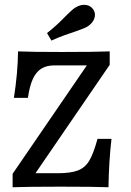

<svg xmlns="http://www.w3.org/2000/svg" viewBox="-20 -787 550 807"><path d="M33 -56.5 345 -512.1H207.7Q175.2 -512.1 153.2 -498.1Q131.2 -484.1 117.7 -454.3Q104.2 -424.6 97.3 -375.6H38.4Q54.9 -480.3 55.8 -571Q110.7 -568.5 240.3 -568.5Q380.6 -568.5 441.1 -571V-514.5L129.1 -58.9H222.3Q277.8 -58.9 308 -70.8Q338.1 -82.6 355.8 -112.6Q373.4 -142.6 389.8 -203.4H448.6Q437.5 -106.8 436 0Q376.3 -2.4 234.9 -2.4Q95.2 -2.4 33 0ZM299.1 -655.5Q313.7 -661 326.7 -665.8Q339.8 -670.6 346.6 -674.8Q369 -688.9 376.3 -708.7Q383.5 -728.5 373.2 -745.5Q361.9 -763.6 340.7 -766.3Q319.5 -769 297.4 -755.6Q289.6 -751.3 279.2 -741.4Q268.7 -731.4 256.3 -719.7Q240.1 -702.7 221.1 -685Q202.2 -667.3 177.7 -647.9L196.2 -616.4Q224 -629.3 250.2 -638.7Q276.5 -648.1 299.1 -655.5Z"/></svg>

Font: Playfair Micro SmCond SmLight
Style: Regular
Weight: 360
Width: 4
Designer: Claus Eggers Sørensen
Foundry: Claus Eggers Sørensen
Version: Version 2.100;Glyphs 3.2 (3219)